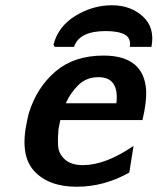

<svg xmlns="http://www.w3.org/2000/svg" viewBox="-20 -698 598 729"><path d="M188 -520Q187 -521 185.5 -524Q184 -527 183 -528Q201 -598 266.5 -638Q332 -678 405 -678Q476 -678 522.5 -635.5Q569 -593 555 -520H473Q478 -553 454 -566.5Q430 -580 381 -580Q281 -580 261 -520ZM83 -240Q87 -260 90 -270Q120 -366 190.5 -426.5Q261 -487 373 -487Q527 -487 535 -354Q537 -311 521 -242H209Q207 -233 202 -207Q199 -176 200.5 -145.5Q202 -115 226 -93Q250 -71 295 -71Q380 -71 487 -144L471 -43Q376 11 271 11Q164 11 109 -49.5Q54 -110 83 -240ZM230 -306H422Q433 -405 354 -405Q308 -405 277.5 -375Q247 -345 230 -306Z"/></svg>

Font: Coval
Style: ExtraBold Italic
Weight: 800
Foundry: Context Ltd
Version: Version 001.000